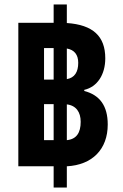

<svg xmlns="http://www.w3.org/2000/svg" viewBox="-20 -780 552 859"><path d="M462 -223C462 -307 426 -355 357 -373V-378C415 -391 451 -446 451 -519C451 -618 396 -669 279 -677V-760H220V-678H62V-36H220V59H279V-36C393 -42 462 -112 462 -223ZM177 -424V-565H220V-424ZM330 -499C330 -458 314 -432 279 -426V-563C313 -557 330 -535 330 -499ZM177 -153V-314H220V-153ZM341 -235C341 -186 322 -157 279 -153V-313C321 -308 341 -278 341 -235Z"/></svg>

Font: Noto Sans Thai UI Condensed Extra
Style: Regular
Weight: 800
Width: 3
Designer: Monotype Design Team
Foundry: Monotype Imaging Inc.
Version: Version 1.901